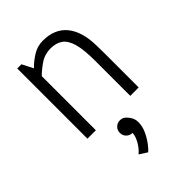

<svg xmlns="http://www.w3.org/2000/svg" viewBox="-226 -605 967 967"><g transform="rotate(-45 257.5 -121.5)"><path d="M440 0H380V-250Q380 -329 367.5 -373Q355 -417 329.5 -435Q304 -453 265 -453Q223 -453 189.5 -430Q156 -407 135 -385V0H75V-500H105L135 -441Q160 -467 193 -487.5Q226 -508 264 -508H265Q349 -508 393 -454.5Q437 -401 439 -302L440 -250ZM256 140Q237 140 224 127Q211 114 211 95Q211 76 224 63Q237 50 256 50Q277 50 290 65Q315 90 315.5 120.5Q316 151 302.5 180.5Q289 210 271.5 233Q254 256 243 265L201 238Q224 219 240 190.5Q256 162 256 140Z"/></g></svg>

Font: Epunda Sans Light
Style: Regular
Weight: 300
Designer: Simon Atzbach
Foundry: typofactur
Version: Version 2.204; ttfautohint (v1.8.4.7-5d5b)